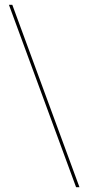

<svg xmlns="http://www.w3.org/2000/svg" viewBox="-20 -756 360 795"><path d="M309 19Q239 -171 170 -358.5Q101 -546 31 -736H17Q87 -546 156 -358.5Q225 -171 295 19Z"/></svg>

Font: Josefin Slab Thin Thin
Style: Regular
Weight: 250
Version: Version 2.000